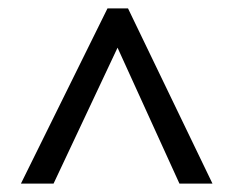

<svg xmlns="http://www.w3.org/2000/svg" viewBox="-20 -737 560 459"><path d="M30 -298 237 -717H286L488 -298H409L261 -623L108 -298Z"/></svg>

Font: Noto Sans Tamil SemiCondensed
Style: Regular
Weight: 400
Width: 4
Designer: Jelle Bosma - Monotype Design Team
Foundry: Monotype Imaging Inc.
Version: Version 2.004; ttfautohint (v1.8.4.7-5d5b)